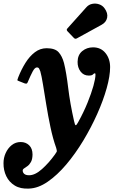

<svg xmlns="http://www.w3.org/2000/svg" viewBox="-116 -812 664 1095"><path d="M390 -381Q361 -381 343.5 -404Q326 -427 326.5 -459.5Q327 -499 353 -520.5Q379 -542 414.5 -542Q459.5 -542 485.8 -509.2Q512 -476.5 512 -429Q512 -379 492.5 -309.2Q473 -239.5 438.5 -162.2Q404 -85 359 -10.2Q314 64.5 262.2 125.8Q210.5 187 156 224.5Q101.5 262 49 263.5Q0.5 266 -31.8 246.2Q-64 226.5 -80.2 192.8Q-96.5 159 -96 118.5Q-96 88 -83.5 60.5Q-71 33 -49 15.5Q-27 -2 2 -2Q31 -2 50.2 16.5Q69.5 35 69.5 69.5Q69 96.5 60.5 111.8Q52 127 41 135Q30 143 21.8 148.2Q13.5 153.5 13.5 160.5Q13.5 172 22.5 179.8Q31.5 187.5 50 187.5Q84 187.5 123.2 152.5Q162.5 117.5 197 69.5Q206 57 207.8 52.8Q209.5 48.5 204.5 31.5Q185.5 -21.5 171.8 -86.8Q158 -152 147.8 -215.8Q137.5 -279.5 129.2 -330Q121 -380.5 114 -405Q111.5 -412.5 107.5 -420Q103.5 -427.5 94.5 -427.5Q82.5 -427.5 70 -403.8Q57.5 -380 43 -345.5Q40 -337 36.2 -335.5Q32.5 -334 24.5 -336.5L-7 -349Q-18 -352 -16.8 -356.5Q-15.5 -361 -12 -371Q5.5 -415.5 29 -453.2Q52.5 -491 82.8 -514Q113 -537 150 -537Q197.5 -537 218 -514.5Q238.5 -492 249 -452.5Q262.5 -398 273 -310.2Q283.5 -222.5 306.5 -121Q311.5 -97 316.2 -97.8Q321 -98.5 330.5 -116.5Q361.5 -172.5 383.2 -226.2Q405 -280 416.8 -322.2Q428.5 -364.5 428.5 -386.5Q428.5 -394 425 -394Q420 -394 414.2 -387.5Q408.5 -381 390 -381ZM480 -765Q500.5 -737 495 -711Q489.5 -685 464 -671L323 -593.5Q313 -587.5 305.5 -595.5L269 -633.5Q260.5 -642.5 269 -650.5L376.5 -770.5Q390 -786 410 -790Q430 -794 449.2 -787.5Q468.5 -781 480 -765Z"/></svg>

Font: Besley* Narrow
Style: Bold Italic
Weight: 700
Width: 4
Italic angle: -13°
Designer: Owen Earl
Foundry: indestructible type*
Version: Version 3.000; ttfautohint (v1.8.3)